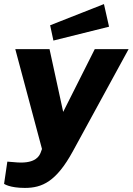

<svg xmlns="http://www.w3.org/2000/svg" viewBox="-31 -757 651 942"><path d="M479 -737 215 -633 231 -558 504 -626ZM91 165C176 165 245 134 326 -14L600 -516H434L279 -208L212 -516H44L175 -26L168 -7C163 4 148 46 55 40L5 36L-11 145C-11 145 16 165 91 165Z"/></svg>

Font: United Sans ExtraBold
Style: Italic
Weight: 800
Italic angle: -8°
Designer: Pablo Impallari, Rodrigo Fuenzalida (Modified by Dan O. Williams)
Version: Version 1.000;PS 001.000;hotconv 1.0.88;makeotf.lib2.5.64775